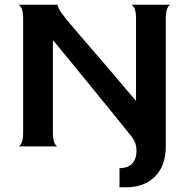

<svg xmlns="http://www.w3.org/2000/svg" viewBox="-20 -620 799 813"><path d="M57 0Q64 0 71 -14Q78 -28 78 -60V-540Q78 -572 71 -585.5Q64 -599 57 -600H225Q222 -598 229 -583.5Q236 -569 261 -538Q273 -524 295 -498Q317 -472 344.5 -440Q372 -408 402 -373.5Q432 -339 460.5 -305Q489 -271 513.5 -242.5Q538 -214 554 -195H556V-540Q556 -572 549 -585.5Q542 -599 535 -600H703Q696 -600 689 -586Q682 -572 682 -539V0Q682 82 636.5 127.5Q591 173 514 173H486V92Q522 92 540 72Q558 52 558 19Q558 1 552.5 -15Q547 -31 525 -57Q511 -75 485.5 -106Q460 -137 428.5 -176Q397 -215 363.5 -256Q330 -297 299 -335Q268 -373 243.5 -402.5Q219 -432 207 -447H204V-60Q204 -28 211 -14Q218 0 225 0Z"/></svg>

Font: Red Rose Medium
Style: Regular
Weight: 500
Designer: Jaikishan Patel
Version: Version 2.000